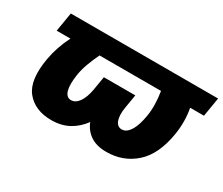

<svg xmlns="http://www.w3.org/2000/svg" viewBox="-98 -790 1214 1044"><g transform="rotate(30 509.0 -267.5)"><path d="M72.4 -426.1 92.3 -545.5H1017L997.2 -426.1H910.5Q925.1 -348 912.6 -266.3Q890.3 -124.3 815.3 -57.2Q740.4 9.9 634.9 9.9Q573.9 9.9 535.3 -15.8Q496.8 -41.5 478.7 -87Q445.3 -41.2 398.4 -15.6Q351.6 9.9 289.8 9.9Q185.4 9.9 131.7 -57.2Q79.2 -122.9 104.4 -266.3Q119 -348.4 158.7 -426.1ZM328.1 -137.8Q341.6 -137.8 353.9 -145.1Q366.1 -152.3 376.4 -166.7Q386.7 -181.1 394.5 -202.1Q402.3 -223 407 -250L421.2 -335.2H618.6L604.4 -250Q599.8 -223 600.9 -202.1Q601.9 -181.1 607.6 -166.7Q613.3 -152.3 623.2 -145.1Q633.2 -137.8 646.3 -137.8Q661.9 -137.8 675.1 -147.4Q688.2 -157 698.9 -174.5Q709.5 -192.1 717.3 -217Q725.1 -241.8 730.1 -272Q735.8 -306.5 735.1 -344.8Q734.4 -383.2 727.6 -426.1H341.6Q321.4 -384.2 307.5 -345.9Q293.7 -307.5 288.4 -272Q283.7 -241.8 283.6 -217Q283.4 -192.1 288.2 -174.5Q293 -157 302.9 -147.4Q312.9 -137.8 328.1 -137.8Z"/></g></svg>

Font: Inter P Black
Style: Italic
Weight: 900
Italic angle: -9.40001°
Designer: Rasmus Andersson
Foundry: rsms
Version: Version 3.018;git-588b23468